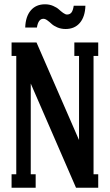

<svg xmlns="http://www.w3.org/2000/svg" viewBox="-20 -879 514 899"><path d="M287.1 -743.2Q266.1 -743.2 248.5 -750.7Q231 -758.3 221.7 -767.1Q212.4 -775.9 202.1 -783.4Q191.9 -791 183.1 -791Q159.2 -791 152.8 -750H98.1Q99.6 -801.3 124 -830.1Q148.4 -858.9 190.9 -858.9Q211.4 -858.9 228.8 -851.3Q246.1 -843.8 255.6 -835Q265.1 -826.2 275.6 -818.6Q286.1 -811 293.9 -811Q307.1 -811 314.5 -820.3Q321.8 -829.6 325.2 -852.1H379.9Q378.4 -800.8 354 -772Q329.6 -743.2 287.1 -743.2ZM147 0H34.2V-63H56.2V-617.2H34.2V-680.2H150.9L350.1 -223.1V-617.2H328.1V-680.2H439.9V-617.2H418V-63H439.9V0H335.9L124 -487.8V-63H147Z"/></svg>

Font: Margherita Bold
Style: Regular
Weight: 700
Designer: James Puckett
Foundry: Dunwich Type Founders
Version: Version 1.008;hotconv 1.0.109;makeotfexe 2.5.65596